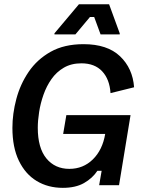

<svg xmlns="http://www.w3.org/2000/svg" viewBox="-20 -870 682 902"><path d="M275 12.5Q205.8 12.5 152.5 -19.6Q99.2 -51.7 68.8 -114.6Q38.3 -177.5 38.3 -269.2Q38.3 -335.8 56.7 -405Q75 -474.2 114.6 -532.5Q154.2 -590.8 217.9 -626.7Q281.7 -662.5 372.5 -662.5Q484.2 -662.5 543.8 -605.8Q603.3 -549.2 610 -460L499.2 -432.5Q495 -497.5 460 -535Q425 -572.5 362.5 -572.5Q315 -572.5 280 -552.1Q245 -531.7 221.7 -498.3Q198.3 -465 184.2 -424.6Q170 -384.2 163.8 -343.8Q157.5 -303.3 157.5 -270Q157.5 -175 197.9 -125.8Q238.3 -76.7 305.8 -76.7Q370.8 -76.7 416.2 -121.2Q461.7 -165.8 474.2 -240.8H276.7L291.7 -329.2H593.3L539.2 0H445.8L457.5 -67.5H437.5Q414.2 -32.5 374.6 -10Q335 12.5 275 12.5ZM235.8 -708.3V-713.3L350.8 -850H492.5L542.5 -713.3V-708.3H452.5L422.5 -790H402.5L334.2 -708.3Z"/></svg>

Font: Familjen Grotesk GF Medium
Style: Italic
Weight: 500
Designer: Anders Wikstroem, Jonas Baeckman, Matilda Gysing, Kristian Moeller
Foundry: Familjen STHML AB
Version: Version 2.000; Beta; Release 4; Build 6